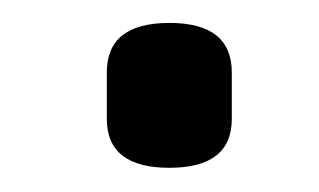

<svg xmlns="http://www.w3.org/2000/svg" viewBox="-20 -132 274 165"><path d="M125.5 -112.3Q179.2 -112.3 179.2 -69.8V-29.8Q179.2 12.2 125.5 12.2Q71.8 12.2 71.8 -29.8V-69.8Q71.8 -112.3 125.5 -112.3Z"/></svg>

Font: Caudex
Style: Regular
Weight: 400
Version: Version 1.01